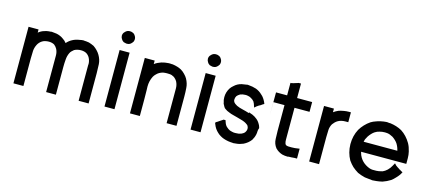

<svg xmlns="http://www.w3.org/2000/svg" viewBox="-54 -1166 3687 1650"><g transform="rotate(15 1789.5 -340.5)"><path d="M382.8 -321.3V-324.2Q382.8 -354.5 370.1 -379.9Q360.4 -398.4 342.8 -412.1Q322.3 -423.8 293.9 -423.8Q277.3 -423.8 261.7 -419.9Q248 -417 235.4 -409.2Q210.9 -393.6 198.2 -368.2Q184.6 -340.8 182.6 -312.5V-311.5Q180.7 -278.3 180.7 -245.1V-202.1V-159.2V-118.2V-77.1V-48.8V-18.6V1H162.1H160.2H157.2H147.5H137.7H131.8H125H118.2H110.4H91.8V-502H110.4H113.3H116.2H125H134.8H140.6H147.5H155.3H162.1H180.7V-483.4V-479.5V-477.5V-473.6Q203.1 -492.2 228.5 -500Q247.1 -505.9 252 -506.8L272.5 -509.8H274.4H276.4H280.3H282.2L286.1 -510.7L288.1 -511.7H290H298.8Q324.2 -509.8 338.9 -507.3Q353.5 -504.9 372.1 -497.1Q386.7 -491.2 398.4 -482.4Q420.9 -468.8 435.5 -449.2Q455.1 -472.7 483.4 -487.3Q510.7 -502 544.9 -506.8Q561.5 -510.7 580.1 -511.7V-510.7Q605.5 -509.8 627.9 -505.9Q651.4 -499 674.8 -487.3Q693.4 -474.6 707 -460Q722.7 -444.3 733.4 -425.8Q755.9 -387.7 758.3 -347.7Q760.7 -307.6 760.7 -268.6V1H742.2Q704.1 0 671.9 -2V-320.3L672.9 -323.2Q672.9 -352.5 660.2 -377.9Q650.4 -397.5 630.9 -411.1Q610.4 -423.8 580.1 -423.8Q562.5 -423.8 547.9 -419.9Q534.2 -417 520.5 -409.2Q510.7 -401.4 501 -391.6Q493.2 -383.8 488.3 -373Q474.6 -344.7 472.7 -312.5Q469.7 -279.3 469.7 -245.1V-202.1V-159.2V-118.2V-77.1V-48.8V-18.6V-8.8Q469.7 -8.8 469.7 1H452.1H450.2H447.3H437.5H427.7H421.9H415H408.2H400.4H382.8ZM666 -2Q518.6 -6.8 475.6 -8.8Q518.6 -6.8 666 -2ZM671.9 -2Q702.1 0 737.3 1H727.5H717.8H711.9H705.1H698.2H690.4H671.9Z M944.3 -580.1H942.4H939.5Q929.7 -582 916 -585.9L904.3 -594.7Q897.5 -601.6 895.5 -606.4Q886.7 -618.2 885.7 -634.8Q885.7 -652.3 895.5 -665Q908.2 -679.7 917.5 -684.6Q926.8 -689.5 938.5 -690.4H939.5H944.3Q955.1 -690.4 960 -688.5Q974.6 -684.6 983.4 -676.8Q988.3 -671.9 992.2 -665Q999 -655.3 1001 -644.5Q1003.9 -629.9 998 -614.3Q994.1 -607.4 988.8 -601.1Q983.4 -594.7 978.5 -590.8Q974.6 -587.9 970.7 -585.9Q966.8 -583 958 -581.1Q951.2 -580.1 947.3 -580.1ZM899.4 -8.8V-511.7H918H920.9H922.9H932.6H942.4H948.2H955.1H962.9H969.7H988.3V-8.8H969.7H966.8H964.8H955.1H945.3H939.5H932.6H925.8H918Z M1213.9 -120.1V-82V-54.7V-27.3V-8.8H1196.3H1194.3H1190.4H1180.7H1170.9H1165H1159.2H1152.3H1143.6H1126V-502H1143.6H1146.5H1150.4H1159.2H1168.9H1174.8H1180.7H1188.5H1196.3H1213.9V-484.4V-482.4V-478.5V-470.7Q1227.5 -481.4 1242.2 -488.3Q1256.8 -495.1 1273.4 -501Q1304.7 -509.8 1327.1 -510.7H1328.1H1329.1Q1333 -510.7 1336.9 -511.7H1341.8H1348.6Q1354.5 -511.7 1362.3 -510.7H1371.1H1372.1Q1418.9 -503.9 1451.2 -486.3Q1470.7 -474.6 1486.3 -458Q1503.9 -440.4 1513.7 -422.9Q1535.2 -383.8 1537.1 -344.7Q1540 -308.6 1540 -268.6V-8.8H1522.5H1520.5H1516.6H1506.8H1497.1H1491.2H1485.4H1477.5H1469.7H1452.1V-317.4Q1452.1 -348.6 1438.5 -376Q1426.8 -396.5 1407.2 -410.2Q1387.7 -421.9 1368.7 -422.9Q1349.6 -423.8 1345.7 -423.8Q1327.1 -423.8 1310.5 -420.9Q1293.9 -417 1278.3 -408.2Q1264.6 -400.4 1252.9 -387.7Q1241.2 -377 1233.4 -362.3Q1211.9 -320.3 1211.9 -270.5Q1211.9 -269.5 1212.9 -239.7Q1213.9 -210 1213.9 -158.2Z M1710 -580.1H1708H1705.1Q1695.3 -582 1681.6 -585.9L1669.9 -594.7Q1663.1 -601.6 1661.1 -606.4Q1652.3 -618.2 1651.4 -634.8Q1651.4 -652.3 1661.1 -665Q1673.8 -679.7 1683.1 -684.6Q1692.4 -689.5 1704.1 -690.4H1705.1H1710Q1720.7 -690.4 1725.6 -688.5Q1740.2 -684.6 1749 -676.8Q1753.9 -671.9 1757.8 -665Q1764.6 -655.3 1766.6 -644.5Q1769.5 -629.9 1763.7 -614.3Q1759.8 -607.4 1754.4 -601.1Q1749 -594.7 1744.1 -590.8Q1740.2 -587.9 1736.3 -585.9Q1732.4 -583 1723.6 -581.1Q1716.8 -580.1 1712.9 -580.1ZM1665 -8.8V-511.7H1683.6H1686.5H1688.5H1698.2H1708H1713.9H1720.7H1728.5H1735.4H1753.9V-8.8H1735.4H1732.4H1730.5H1720.7H1710.9H1705.1H1698.2H1691.4H1683.6Z M2043 -418.9Q2018.6 -418.9 1998 -410.2Q1978.5 -398.4 1970.7 -387.7Q1966.8 -380.9 1963.9 -372.1Q1961.9 -359.4 1961.9 -356.4V-352.5V-349.6Q1961.9 -344.7 1963.9 -341.8Q1969.7 -328.1 1980.5 -321.3Q1990.2 -315.4 1999 -309.6Q2024.4 -297.9 2052.7 -292Q2082 -285.2 2112.3 -275.4V-282.2Q2136.7 -274.4 2145.5 -270.5Q2168 -260.7 2188 -244.1Q2208 -227.5 2220.7 -202.1L2221.7 -201.2L2226.6 -189.5V-188.5L2227.5 -186.5L2231.4 -173.8Q2224.6 -157.2 2224.6 -143.1Q2224.6 -128.9 2221.7 -115.2Q2215.8 -86.9 2200.2 -61.5Q2187.5 -44.9 2171.9 -32.2Q2156.2 -19.5 2136.7 -9.8Q2104.5 3.9 2076.2 5.9Q2050.8 8.8 2046.9 8.8L2045.9 7.8Q2019.5 6.8 2002.9 3.9Q1959 -3.9 1930.7 -21.5Q1914.1 -31.2 1902.3 -43Q1873 -69.3 1858.4 -108.4L1853.5 -120.1L1862.3 -128.9Q1865.2 -131.8 1871.1 -133.8L1892.6 -148.4Q1897.5 -151.4 1906.2 -157.2Q1910.2 -160.2 1917 -165H1921.9H1922.9H1934.6L1939.5 -150.4Q1948.2 -123 1962.9 -110.4Q1969.7 -104.5 1978.5 -97.7Q1985.4 -92.8 1994.1 -88.9Q2015.6 -82 2031.2 -80.1H2035.2H2039.1H2043.9H2046.9Q2060.5 -80.1 2073.2 -82Q2085 -85 2097.7 -88.9Q2117.2 -97.7 2126 -110.4Q2134.8 -122.1 2136.7 -139.6Q2136.7 -139.6 2136.7 -140.6Q2136.7 -156.2 2128.9 -168Q2124 -174.8 2117.2 -178.7Q2097.7 -194.3 2060.5 -204.1Q2042 -209 2022.5 -214.8Q1994.1 -221.7 1985.4 -224.6Q1976.6 -227.5 1967.8 -229.5Q1958 -232.4 1950.2 -236.3Q1925.8 -245.1 1912.1 -255.9Q1909.2 -258.8 1906.2 -260.7H1904.3Q1894.5 -273.4 1891.6 -280.3Q1884.8 -292 1882.3 -297.9Q1879.9 -303.7 1879.9 -309.6Q1873 -326.2 1873 -353.5Q1873 -398.4 1897.5 -436.5Q1908.2 -452.1 1923.8 -464.8Q1951.2 -491.2 1989.3 -500Q2006.8 -503.9 2027.3 -505.9H2028.3Q2029.3 -506.8 2035.2 -507.8H2037.1H2043H2043.9Q2085.9 -504.9 2117.2 -494.1Q2149.4 -481.4 2171.9 -459Q2186.5 -447.3 2196.3 -432.6Q2206.1 -418.9 2213.9 -402.3L2220.7 -385.7L2206.1 -377H2205.1V-376L2203.1 -375L2195.3 -369.1L2194.3 -368.2Q2189.5 -366.2 2186.5 -364.3Q2178.7 -359.4 2172.9 -356.4Q2169.9 -353.5 2167.5 -352.1Q2165 -350.6 2163.1 -349.6L2143.6 -333Q2134.8 -361.3 2132.8 -365.2Q2127.9 -375 2124 -382.8Q2117.2 -389.6 2111.3 -395.5Q2099.6 -404.3 2084 -412.1Q2065.4 -418 2052.7 -418.9Z M2460.9 -636.7H2461.9H2479.5V-616.2V-612.3V-607.4V-579.1V-550.8V-531.2V-510.7V-507.8H2487.3H2513.7H2535.2H2555.7H2575.2H2593.8H2613.3V-490.2V-488.3V-484.4V-475.6V-465.8V-460V-455.1V-446.3V-438.5V-420.9H2593.8H2590.8H2587.9H2578.1H2568.4H2546.9H2526.4H2504.9H2484.4H2479.5V-138.7Q2479.5 -128.9 2480.5 -120.1Q2482.4 -111.3 2484.4 -103.5Q2486.3 -100.6 2488.3 -96.7Q2490.2 -94.7 2491.2 -92.8Q2501 -86.9 2513.7 -86.4Q2526.4 -85.9 2540 -85.9Q2546.9 -85.9 2552.7 -86.4Q2558.6 -86.9 2564.5 -86.9H2566.4Q2571.3 -86.9 2577.6 -87.9Q2584 -88.9 2613.3 -92.8V-73.2V-68.4V-66.4V-57.6V-48.8V-41V-36.1V-30.3V-23.4V-4.9H2597.7Q2594.7 -4.9 2590.8 -4.9Q2564.5 -2 2539.1 -2Q2532.2 0 2531.2 0Q2530.3 0 2530.3 0Q2505.9 0 2481.4 -5.9Q2463.9 -11.7 2449.2 -20.5Q2434.6 -29.3 2420.9 -43Q2393.6 -77.1 2392.6 -121.1Q2390.6 -156.2 2390.6 -192.4V-420.9H2372.1H2356.4H2341.8H2326.2H2311.5H2292Q2290 -148.4 2292 -441.4Q2290 -153.3 2292 -454.1Q2290 -154.3 2292 -468.8Q2290 -156.2 2292 -482.4Q2290 -163.1 2292 -507.8H2311.5H2314.5H2317.4H2340.8H2362.3H2377.9H2390.6V-510.7V-533.2V-550.8V-568.4V-584V-599.6V-619.1H2402.3L2403.3 -621.1H2410.2Q2421.9 -624 2425.8 -626Q2430.7 -627.9 2438.5 -629.9Q2443.4 -631.8 2448.2 -632.8Q2453.1 -634.8 2459 -636.7Z M2808.6 -248V-206.1V-164.1V-124V-85V-55.7V-27.3V-7.8H2791H2789.1H2785.2H2775.4H2765.6H2759.8H2753.9H2747.1H2738.3H2720.7V-502H2738.3H2741.2H2745.1H2753.9H2763.7H2769.5H2775.4H2783.2H2791H2808.6V-483.4V-481.4V-477.5V-469.7Q2827.1 -483.4 2851.6 -494.1Q2873 -501 2896.5 -504.9Q2918 -508.8 2939.5 -508.8H2958V-490.2V-487.3V-483.4V-473.6V-464.8V-459V-453.1V-446.3V-438.5V-420.9H2939.5H2936.5H2932.6Q2914.1 -420.9 2897.5 -417Q2866.2 -409.2 2844.7 -387.7Q2835 -377.9 2827.1 -367.2Q2812.5 -341.8 2810.5 -313.5V-312.5Q2808.6 -280.3 2808.6 -248Z M3532.2 -236.3V-233.4V-228.5V-222.7V-204.1H3129.9Q3137.7 -172.9 3149.4 -155.3Q3168.9 -123 3202.1 -102.5Q3237.3 -81.1 3263.7 -80.1Q3289.1 -80.1 3297.9 -80.1Q3306.6 -80.1 3321.3 -82.5Q3335.9 -85 3352.5 -89.8Q3362.3 -94.7 3372.1 -100.6Q3381.8 -108.4 3391.6 -116.2Q3411.1 -134.8 3423.8 -159.2L3437.5 -183.6L3454.1 -166Q3457 -165 3459 -163.1Q3462.9 -160.2 3466.8 -157.2Q3479.5 -149.4 3482.9 -147Q3486.3 -144.5 3488.3 -142.6L3494.1 -140.6L3496.1 -139.6Q3500 -136.7 3502 -134.8L3519.5 -126Q3508.8 -106.4 3507.3 -104.5Q3505.9 -102.5 3504.9 -100.6Q3492.2 -83 3477.5 -68.4Q3461.9 -50.8 3443.4 -37.1Q3411.1 -16.6 3374 -3.9Q3344.7 2.9 3323.2 4.9Q3301.8 7.8 3287.1 7.8H3286.1Q3250 4.9 3217.8 0Q3184.6 -7.8 3151.4 -22.5L3150.4 -23.4Q3124 -39.1 3100.6 -59.6Q3079.1 -80.1 3061.5 -105.5L3060.5 -106.4Q3025.4 -168.9 3024.4 -243.2V-246.1Q3024.4 -318.4 3056.6 -378.9Q3072.3 -405.3 3093.8 -428.2Q3115.2 -451.2 3142.6 -469.7Q3164.1 -482.4 3183.6 -488.3Q3203.1 -496.1 3220.7 -500Q3253.9 -506.8 3274.4 -507.8H3283.2Q3291 -507.8 3297.9 -505.9H3308.6H3310.5Q3338.9 -502 3364.3 -494.1Q3391.6 -485.4 3414.1 -472.7Q3465.8 -439.5 3500 -380.9Q3516.6 -351.6 3525.4 -312.5Q3532.2 -284.2 3532.2 -253.9Q3532.2 -246.1 3532.2 -239.3ZM3128.9 -293H3428.7Q3421.9 -324.2 3405.3 -351.6Q3388.7 -377 3357.4 -398.4Q3327.1 -415 3305.7 -417Q3292 -418 3289.1 -418Q3286.1 -418 3284.7 -418Q3283.2 -418 3282.2 -418Q3259.8 -418 3239.3 -412.1Q3218.8 -408.2 3199.2 -395.5Q3185.5 -386.7 3172.9 -373Q3160.2 -359.4 3150.4 -344.7Q3141.6 -330.1 3134.8 -315.4Q3131.8 -303.7 3128.9 -293Z"/></g></svg>

Font: LeFont
Style: Default
Weight: 400
Designer: Leryon MEDIA
Version: Version 1.0